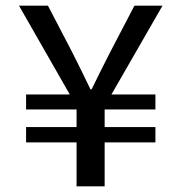

<svg xmlns="http://www.w3.org/2000/svg" viewBox="-20 -657 640 677"><path d="M250 0V-155H72V-209H250V-271H72V-324H226L47 -637H149L233 -476Q250 -443 266 -410Q282 -377 299 -342H303Q320 -377 336.5 -410Q353 -443 370 -476L454 -637H553L373 -324H528V-271H349V-209H528V-155H349V0Z"/></svg>

Font: Source Code Pro ExtraLight Medium
Style: Regular
Weight: 500
Monospace: yes
Version: Version 1.018;hotconv 1.0.116;makeotfexe 2.5.65601